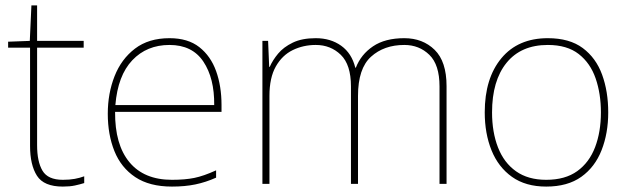

<svg xmlns="http://www.w3.org/2000/svg" viewBox="-20 -679 2326 709"><path d="M212 -15Q237 -15 256 -18.5Q275 -22 291 -28V-3Q275 2 256.5 6Q238 10 212 10Q142 10 116.5 -30Q91 -70 91 -140V-503H10V-525L90 -528L96 -659H117V-528H289V-503H117V-143Q117 -82 137 -48.5Q157 -15 212 -15Z M606 -538Q674 -538 716 -505Q758 -472 778 -416.5Q798 -361 798 -291V-266H405Q404 -145 458 -80Q512 -15 615 -15Q663 -15 697.5 -22Q732 -29 778 -50V-23Q740 -6 701.5 2Q663 10 615 10Q532 10 479.5 -25Q427 -60 402.5 -121Q378 -182 378 -259Q378 -334 403 -397.5Q428 -461 478.5 -499.5Q529 -538 606 -538ZM606 -513Q522 -513 468.5 -456.5Q415 -400 406 -291H771Q772 -390 731 -451.5Q690 -513 606 -513Z M1473 -538Q1541 -538 1585 -495Q1629 -452 1629 -361V0H1603V-360Q1603 -440 1565.5 -476.5Q1528 -513 1473 -513Q1398 -513 1350 -469.5Q1302 -426 1302 -325V0H1276V-360Q1276 -440 1238.5 -476.5Q1201 -513 1146 -513Q1100 -513 1061 -494Q1022 -475 998.5 -433.5Q975 -392 975 -325V0H949V-528H970L974 -432H976Q987 -457 1007 -481Q1027 -505 1061 -521.5Q1095 -538 1146 -538Q1201 -538 1240 -510Q1279 -482 1292 -429H1294Q1313 -478 1357.5 -508Q1402 -538 1473 -538Z M2226 -264Q2226 -187 2201.5 -124.5Q2177 -62 2126.5 -26Q2076 10 1997 10Q1921 10 1870.5 -26Q1820 -62 1795 -124Q1770 -186 1770 -264Q1770 -390 1831.5 -464Q1893 -538 2003 -538Q2083 -538 2132 -501.5Q2181 -465 2203.5 -403Q2226 -341 2226 -264ZM1797 -264Q1797 -191 1819 -134.5Q1841 -78 1885.5 -46.5Q1930 -15 1997 -15Q2067 -15 2111.5 -47Q2156 -79 2177.5 -135.5Q2199 -192 2199 -264Q2199 -333 2179.5 -389.5Q2160 -446 2117 -479.5Q2074 -513 2003 -513Q1904 -513 1850.5 -447Q1797 -381 1797 -264Z"/></svg>

Font: Noto Sans Syriac Western Thin
Style: Regular
Weight: 100
Designer: Patrick Giasson and the Monotype Design Team
Foundry: Monotype Imaging Inc.
Version: Version 3.000; ttfautohint (v1.8.4.7-5d5b)